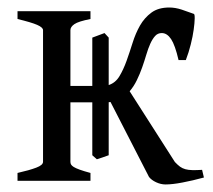

<svg xmlns="http://www.w3.org/2000/svg" viewBox="-20 -484 571 514"><path d="M259.8 -395.5 271 -383.3V-256.3Q289.1 -262.2 299.8 -280Q310.5 -297.9 318.8 -321Q327.1 -344.2 335 -369.4Q342.8 -394.5 354.7 -415.5Q366.7 -436.5 385.3 -450.2Q403.8 -463.9 433.1 -463.9Q449.2 -463.9 466.3 -458.3Q483.4 -452.6 499 -446.8Q501.5 -445.8 501.2 -434.1Q501 -422.4 498.5 -404.5Q496.1 -386.7 490.7 -365.2Q485.4 -343.8 477.5 -323.2H458Q448.7 -363.3 438 -379.4Q427.2 -395.5 413.1 -395.5Q402.3 -395.5 395.3 -387.7Q388.2 -379.9 382.3 -366.9Q376.5 -354 371.6 -337.4Q366.7 -320.8 360.6 -303.5Q354.5 -286.1 346.4 -269.5Q338.4 -252.9 327.1 -239.7L448.2 -50.3Q455.6 -42.5 461.9 -37.8Q468.3 -33.2 476.3 -31Q484.4 -28.8 494.9 -28.6Q505.4 -28.3 521 -29.3L525.9 -8.8Q495.6 -0.5 468.5 4.6Q441.4 9.8 423.3 9.8Q410.6 9.8 397.9 3.9Q385.3 -2 378.9 -10.3L275.9 -210.9Q274.4 -210.4 271 -210.4V-68.4Q263.2 -65.4 254.9 -62.7Q246.6 -60.1 239.3 -57.6L227.1 -68.4V-210H168.5V-50.8Q168.5 -46.9 170.2 -43.7Q171.9 -40.5 177.2 -37.1Q182.6 -33.7 193.4 -29.8Q204.1 -25.9 222.2 -21V0H26.9V-21Q59.1 -28.3 77.1 -35.2Q95.2 -42 95.2 -50.8V-403.3Q95.2 -410.6 79.3 -417.5Q63.5 -424.3 26.9 -433.1V-454.1H222.2V-433.1Q189.9 -426.8 179.2 -419.4Q168.5 -412.1 168.5 -403.3V-253.9H227.1V-383.3Z"/></svg>

Font: Gentium Plus CyrE
Style: Regular
Weight: 400
Designer: J. Victor Gaultney, Annie Olsen, Iska Routamaa, Becca Hirsbrunner
Foundry: SIL International
Version: Version 5.000